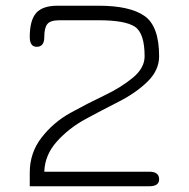

<svg xmlns="http://www.w3.org/2000/svg" viewBox="-20 -646 659 671"><path d="M536.1 -449.2Q536.1 -400.4 495.6 -360.8Q455.1 -321.3 396.5 -291.5Q337.9 -261.7 279.3 -230Q220.7 -198.2 178.7 -151.4Q136.7 -104.5 134.8 -45.9H502Q536.1 -45.9 536.1 -19.5Q536.1 4.9 502 4.9H84V-43Q84 -112.3 125.5 -165.5Q167 -218.8 226.1 -251.5Q285.2 -284.2 343.8 -312Q402.3 -339.8 443.8 -374Q485.4 -408.2 485.4 -449.2Q485.4 -530.3 451.2 -552.7Q417 -575.2 325.2 -575.2H187.5Q156.2 -575.2 145.5 -562Q134.8 -548.8 134.8 -516.6Q134.8 -482.4 108.4 -482.4Q84 -482.4 84 -516.6Q84 -575.2 106.4 -600.6Q128.9 -626 180.7 -626H325.2Q433.6 -626 484.9 -590.3Q536.1 -554.7 536.1 -449.2Z"/></svg>

Font: Jura
Style: Book
Weight: 400
Version: Version 2.3